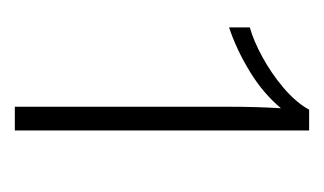

<svg xmlns="http://www.w3.org/2000/svg" viewBox="-109 -661 437 259"><g transform="rotate(90 109.5 -531.5)"><path d="M128 -730H156V-333H124V-624Q124 -641 124.5 -658Q125 -675 126 -692Q106 -668 76.5 -650Q47 -632 17 -622V-650Q35 -655 57 -667Q79 -679 98.5 -695.5Q118 -712 128 -730Z"/></g></svg>

Font: Kantumruy Pro ExtraLight
Style: Regular
Weight: 250
Version: Version 1.002